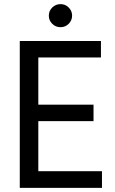

<svg xmlns="http://www.w3.org/2000/svg" viewBox="-20 -907 559 932"><path d="M274 -775Q250 -775 233.5 -791.5Q217 -808 217 -831Q217 -854 233.5 -870.5Q250 -887 274 -887Q297 -887 313.5 -870.5Q330 -854 330 -831Q330 -808 313.5 -791.5Q297 -775 274 -775ZM475 5H76V-708H470V-628H166V-399H434V-319H166V-76H475Z"/></svg>

Font: LXGW 975 Gothic SC
Style: Regular
Weight: 400
Version: Version 2.01;February 25, 2021